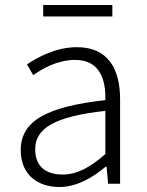

<svg xmlns="http://www.w3.org/2000/svg" viewBox="-20 -736 587 769"><path d="M218 13C287 13 350 -24 403 -68H407L413 0H461V-338C461 -456 416 -547 288 -547C202 -547 128 -505 88 -478L113 -435C151 -462 211 -496 281 -496C382 -496 404 -414 402 -335C168 -309 63 -252 63 -135C63 -35 132 13 218 13ZM230 -37C170 -37 121 -64 121 -138C121 -219 192 -269 402 -292V-119C340 -65 289 -37 230 -37ZM153 -670H430V-716H153Z"/></svg>

Font: GenYoGothic2 TW L
Style: Regular
Weight: 300
Version: Version 2.100;PS 2.1;hotconv 16.6.51;makeotf.lib2.5.65220 DE